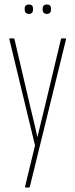

<svg xmlns="http://www.w3.org/2000/svg" viewBox="-20 -650 335 855"><path d="M95 185Q90 185 92 179L136 -2L22 -474Q20 -479 24 -479H40Q44 -479 45 -473L114 -178Q122 -144 130.5 -109.5Q139 -75 146 -41H147Q155 -75 163.5 -109.5Q172 -144 180 -177L251 -474Q252 -479 255 -479H270Q272 -479 273.5 -477.5Q275 -476 273 -471L113 181Q112 185 108 185ZM109 -588Q100 -588 95 -593Q90 -598 90 -606V-613Q90 -621 95 -625.5Q100 -630 109 -630Q118 -630 122.5 -625.5Q127 -621 127 -613V-606Q127 -598 122.5 -593Q118 -588 109 -588ZM188 -588Q180 -588 175 -593Q170 -598 170 -606V-613Q170 -621 175 -625.5Q180 -630 188 -630Q198 -630 202.5 -625.5Q207 -621 207 -613V-606Q207 -598 202.5 -593Q198 -588 188 -588Z"/></svg>

Font: Sofia Sans Extra Condensed Thin
Style: Regular
Weight: 250
Version: Version 4.100